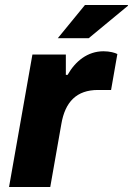

<svg xmlns="http://www.w3.org/2000/svg" viewBox="-20 -744 529 764"><path d="M210 -592H333L489 -721V-724H318ZM16 0H180L224 -250C239 -339 285 -386 370 -386H422L447 -529C438 -534 417 -540 392 -540C329 -540 280 -501 249 -446H242V-527H109Z"/></svg>

Font: Archivo ExtraBold
Style: Italic
Weight: 800
Italic angle: -10°
Designer: Hector Gatti
Foundry: Omnibus-Type
Version: Version 2.001